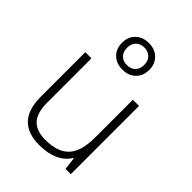

<svg xmlns="http://www.w3.org/2000/svg" viewBox="-233 -930 1056 1056"><g transform="rotate(45 295.0 -402.0)"><path d="M130.9 -530.8V-187Q130.9 -106.9 164.6 -70.6Q198.2 -34.2 269 -34.2Q363.8 -34.2 408.4 -82Q453.1 -129.9 453.1 -237.8V-530.8H501V0H460L451.2 -73.2H448.2Q396.5 9.8 264.2 9.8Q83 9.8 83 -184.1V-530.8ZM400.9 -710.9Q400.9 -663.6 371.6 -635.3Q342.3 -606.9 294.9 -606.9Q247.6 -606.9 218.3 -635.3Q189 -663.6 189 -710.9Q189 -756.8 218.3 -785.4Q247.6 -814 294.9 -814Q342.3 -814 371.6 -785.2Q400.9 -756.3 400.9 -710.9ZM228 -710.9Q228 -678.7 246.3 -660.4Q264.6 -642.1 294.9 -642.1Q325.2 -642.1 343.5 -660.4Q361.8 -678.7 361.8 -710.9Q361.8 -742.2 342.8 -760.5Q323.7 -778.8 294.9 -778.8Q264.6 -778.8 246.3 -760.3Q228 -741.7 228 -710.9Z"/></g></svg>

Font: Zoram GWebM Light
Style: Regular
Weight: 300
Foundry: Ascender Corporation
Version: Version 1.000